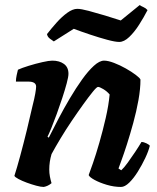

<svg xmlns="http://www.w3.org/2000/svg" viewBox="-20 -740 620 760"><path d="M153 0Q142 0 123.5 -5Q105 -10 86 -17Q67 -24 53 -31.5Q39 -39 37 -44Q47 -75 60 -123Q73 -171 86 -224Q99 -277 109 -322Q116 -349 119.5 -369Q123 -389 123 -397Q123 -417 92 -417H43Q43 -429 46 -442.5Q49 -456 51 -464Q66 -471 93.5 -479.5Q121 -488 147.5 -494Q174 -500 187 -500Q215 -500 233 -487Q251 -474 251 -448Q251 -436 244 -410Q237 -384 226.5 -352Q216 -320 204.5 -288.5Q193 -257 183 -232.5Q173 -208 168 -199L173 -195Q190 -229 211.5 -270Q233 -311 257 -351.5Q281 -392 305 -425.5Q329 -459 351.5 -479.5Q374 -500 392 -500Q408 -500 431.5 -491Q455 -482 478 -469Q501 -456 517.5 -443.5Q534 -431 536 -425Q536 -388 528 -343.5Q520 -299 507.5 -253.5Q495 -208 482.5 -169Q470 -130 460.5 -104.5Q451 -79 449 -73L460 -66Q471 -76 485.5 -96Q500 -116 515 -138.5Q530 -161 540 -178Q549 -178 560 -172.5Q571 -167 573 -163Q568 -142 555 -114.5Q542 -87 525.5 -60.5Q509 -34 491.5 -17Q474 0 459 0Q431 0 402.5 -8.5Q374 -17 354 -28Q334 -39 331 -47Q336 -60 348 -94.5Q360 -129 373.5 -176Q387 -223 398.5 -273Q410 -323 414 -366Q403 -379 388.5 -387.5Q374 -396 368 -396Q363 -396 347.5 -377Q332 -358 310 -327.5Q288 -297 264 -261.5Q240 -226 219 -191Q198 -156 184 -130Q175 -100 175 -69Q175 -55 177.5 -41.5Q180 -28 184 -15Q170 -3 153 0ZM452 -574Q436 -574 404.5 -582.5Q373 -591 337 -603Q301 -615 272 -626L193 -576Q187 -580 177.5 -587Q168 -594 166 -605Q183 -627 204 -650.5Q225 -674 246.5 -689.5Q268 -705 286 -705Q301 -705 331 -697Q361 -689 396 -678.5Q431 -668 458 -659L533 -720Q538 -716 547.5 -712Q557 -708 564 -700Q549 -671 530.5 -642Q512 -613 491.5 -593.5Q471 -574 452 -574Z"/></svg>

Font: Texturina ExtraBold
Style: Italic
Weight: 800
Italic angle: -11°
Designer: Guillermo Torres Carreño
Foundry: Omnibus-Type
Version: Version 1.002; ttfautohint (v1.8.3)